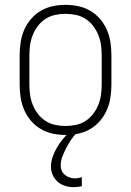

<svg xmlns="http://www.w3.org/2000/svg" viewBox="-20 -548 540 791"><path d="M250 8Q223 8 197 2.5Q171 -3 148 -16.5Q125 -30 107.5 -50.5Q90 -71 79.5 -95.5Q69 -120 65 -146.5Q61 -173 61 -200V-320Q61 -347 65 -373.5Q69 -400 79.5 -424.5Q90 -449 107.5 -469.5Q125 -490 148 -503.5Q171 -517 197 -522.5Q223 -528 250 -528Q277 -528 303 -522.5Q329 -517 352 -503.5Q375 -490 392.5 -469.5Q410 -449 420.5 -424.5Q431 -400 435 -373.5Q439 -347 439 -320V-200Q439 -173 435 -146.5Q431 -120 420.5 -95.5Q410 -71 392.5 -50.5Q375 -30 352 -16.5Q329 -3 303 2.5Q277 8 250 8ZM250 -29Q272 -29 293 -33.5Q314 -38 332 -49.5Q350 -61 363.5 -78.5Q377 -96 385 -116Q393 -136 396 -157Q399 -178 399 -200V-320Q399 -342 396 -363Q393 -384 385 -404Q377 -424 363.5 -441.5Q350 -459 332 -470.5Q314 -482 293 -486.5Q272 -491 250 -491Q228 -491 207 -486.5Q186 -482 168 -470.5Q150 -459 136.5 -441.5Q123 -424 115 -404Q107 -384 104 -363Q101 -342 101 -320V-200Q101 -178 104 -157Q107 -136 115 -116Q123 -96 136.5 -78.5Q150 -61 168 -49.5Q186 -38 207 -33.5Q228 -29 250 -29ZM284 223Q266 223 249 218Q232 213 218.5 201.5Q205 190 197.5 173.5Q190 157 190 139Q190 117 197.5 96.5Q205 76 216 57.5Q227 39 241 22.5Q255 6 272 -8H295V0Q282 14 271.5 30Q261 46 252.5 62.5Q244 79 237 97Q230 115 230 134Q230 145 234.5 155.5Q239 166 248 173Q257 180 267.5 183.5Q278 187 290 187Q296 187 303 185.5Q310 184 317 182V219Q309 221 300.5 222Q292 223 284 223Z"/></svg>

Font: Iosevka Extralight
Style: Regular
Weight: 200
Monospace: yes
Designer: Belleve Invis
Foundry: Belleve Invis
Version: Version 32.0.1; ttfautohint (v1.8.4)